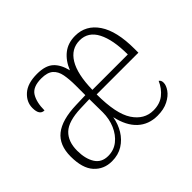

<svg xmlns="http://www.w3.org/2000/svg" viewBox="-125 -729 924 924"><g transform="rotate(-45 337.0 -266.5)"><path d="M170 10Q115 10 80 -28.5Q45 -67 45 -147Q45 -225 92.5 -263Q140 -301 239 -304L304 -306V-371Q304 -414 298 -446Q292 -478 272 -495.5Q252 -513 211 -513Q153 -513 133 -480.5Q113 -448 113 -393Q80 -393 80 -442Q80 -483 113.5 -513Q147 -543 212 -543Q268 -543 296 -518Q324 -493 336 -443Q355 -490 388.5 -516.5Q422 -543 471 -543Q544 -543 586.5 -480Q629 -417 629 -296V-270H345Q345 -138 383.5 -80Q422 -22 484 -22Q528 -22 557 -45Q586 -68 602 -105Q613 -99 613 -82Q613 -64 598 -42.5Q583 -21 553 -5.5Q523 10 480 10Q420 10 380 -27Q340 -64 324 -136Q317 -96 297 -63Q277 -30 245 -10Q213 10 170 10ZM587 -300Q587 -400 558 -456Q529 -512 471 -512Q413 -512 380.5 -458.5Q348 -405 346 -300ZM175 -21Q214 -21 243 -44Q272 -67 288.5 -105Q305 -143 305 -189L304 -279L243 -277Q157 -274 122 -240.5Q87 -207 87 -145Q87 -90 108.5 -55.5Q130 -21 175 -21Z"/></g></svg>

Font: Noto Serif Bengali Condensed ExtraLight
Style: Regular
Weight: 200
Width: 3
Designer: Juan Bruce, Universal Thirst, Indian Type Foundry and the Monotype Design Team.
Foundry: Monotype Imaging Inc.
Version: Version 2.003; ttfautohint (v1.8.4.7-5d5b)